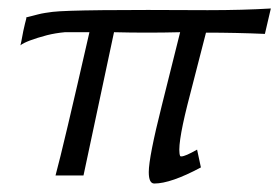

<svg xmlns="http://www.w3.org/2000/svg" viewBox="-20 -414 659 453"><path d="M619 -394 605 -334Q536 -337 466 -337L422 -166Q397 -66 405 -46Q405 -45 408 -45Q417 -45 445 -61L454 -19Q383 19 344 19Q331 19 331 -8Q331 -43 362 -166Q365 -179 379.5 -236Q394 -293 405 -338Q327 -336 249 -338Q215 -177 177 0H111Q129 -66 191 -338H133Q111 -336 91 -331Q42 -318 28 -307Q29 -308 35 -341Q37 -350 39 -358.5Q41 -367 42 -370V-373L46 -374Q50 -375 56 -376.5Q62 -378 69.5 -380Q77 -382 86.5 -383.5Q96 -385 104 -386Q155 -392 470 -390Q554 -390 619 -394Z"/></svg>

Font: GFS Neohellenic Rg
Style: Italic
Weight: 400
Italic angle: -12°
Designer: Takis Katsoulidis and George D. Matthiopoulos
Foundry: Takis Katsoulidis and George D. Matthiopoulos
Version: Version 1.0